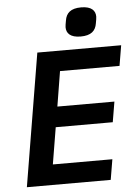

<svg xmlns="http://www.w3.org/2000/svg" viewBox="-60 -960 721 1006"><g transform="rotate(-5 300.0 -457.0)"><path d="M390 -762C445 -762 469 -785 475 -824C478 -841 480 -851 480 -859C480 -890 460 -914 405 -914C350 -914 326 -891 320 -852C317 -835 315 -825 315 -817C315 -786 335 -762 390 -762ZM481 0 499 -107H186L218 -300H518L536 -407H236L266 -591H579L597 -698H156L40 0Z"/></g></svg>

Font: IBM Plex Mono SmBld
Style: Italic
Weight: 600
Italic angle: -9.5°
Monospace: yes
Designer: Mike Abbink, Paul van der Laan, Pieter van Rosmalen
Foundry: Bold Monday
Version: Version 2.004